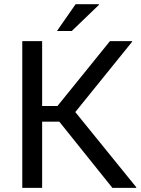

<svg xmlns="http://www.w3.org/2000/svg" viewBox="-20 -910 683 930"><path d="M267.1 -320.8H184.1V0H87.9V-710.9H184.1V-396.5H258.3L512.7 -710.9H619.1L620.6 -708.5L344.7 -367.2L640.6 -2.4L639.2 0H524.4ZM346.2 -889.6H458.5L459.5 -886.7L327.6 -759.8H255.9Z"/></svg>

Font: GeogebraSans
Style: Regular
Weight: 400
Designer: Google
Version: Version 1.100140; 2013